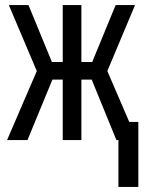

<svg xmlns="http://www.w3.org/2000/svg" viewBox="-20 -556 570 762"><path d="M8 0H89L188 -240H229V0H303V-240H344L442 0H450V186H529V-72H493L406 -274L516 -536H439L346 -310H303V-536H229V-310H186L93 -536H15L126 -274Z"/></svg>

Font: Noto Sans Mono Condensed
Style: Regular
Weight: 400
Width: 3
Designer: Monotype Design Team
Foundry: Monotype Imaging Inc.
Version: Version 2.014